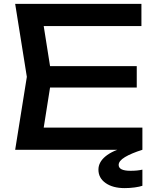

<svg xmlns="http://www.w3.org/2000/svg" viewBox="-20 -770 806 987"><path d="M683 -320H159V-430H683ZM193 -40 130 -114H712V0H58L118 -375L58 -750H707V-636H130L193 -710L246 -375ZM690 -13V0H712Q655 18 622.5 37.5Q590 57 590 78Q590 108 651 108Q687 108 712 102V185Q698 190 672.5 193.5Q647 197 621 197Q560 197 523 171Q486 145 486 102Q486 64 522 34Q558 4 633 -17Z"/></svg>

Font: Unbounded Variable
Style: Regular
Weight: 400
Designer: Luke Prowse, Jean-Baptiste Morizot, Fátima Lázaro, Florian Runge
Foundry: NaN
Version: Version 1.600;FEAKit 1.0